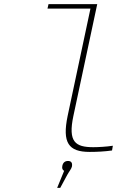

<svg xmlns="http://www.w3.org/2000/svg" viewBox="-20 -730 640 934"><path d="M434 -14C347 -14 310 -39 337 -166L453 -710H216L211 -688H420L309 -166C282 -36 313 9 416 9C452 9 490 7 525 2L529 -21C497 -16 456 -14 434 -14ZM258 184H273L307 121C317 103 327 92 330 80V79C333 62 326 53 311 53C296 53 286 61 283 78V79C281 89 284 97 292 101Z"/></svg>

Font: LT Wave Mono Thin
Style: Italic
Weight: 100
Designer: Daniel Lyons
Version: Version 2.5 (Glyphs App)